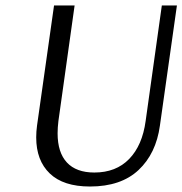

<svg xmlns="http://www.w3.org/2000/svg" viewBox="-20 -670 665 700"><path d="M308 10Q211 10 161.5 -37.5Q112 -85 112 -169Q112 -190 115 -212L177 -650H252L193 -229Q190 -205 190 -184Q190 -114 224 -77.5Q258 -41 324 -41Q403 -41 451 -90.5Q499 -140 511 -229L570 -650H625L563 -212Q549 -110 485 -50Q421 10 308 10Z"/></svg>

Font: Arsenal
Style: Italic
Weight: 400
Italic angle: -9.10001°
Designer: Andrij Shevchenko
Foundry: Stairsfor
Version: Version 2.001;PS 002.001;hotconv 1.0.88;makeotf.lib2.5.64775